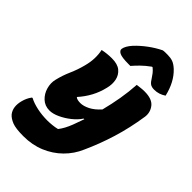

<svg xmlns="http://www.w3.org/2000/svg" viewBox="-336 -929 1233 1233"><g transform="rotate(45 280.5 -312.5)"><path d="M97 -547Q138 -556 182 -556Q234 -556 261 -533.5Q288 -511 295.5 -476Q303 -441 293 -401Q281 -349 257 -304.5Q233 -260 198 -221Q205 -214 216.5 -211.5Q228 -209 241 -209Q269 -209 303 -226Q337 -243 371 -281Q388 -347 399.5 -414Q411 -481 415 -548Q432 -550 447.5 -552Q463 -554 481 -554Q549 -554 576 -519.5Q603 -485 597 -441Q579 -322 546.5 -216.5Q514 -111 470 -15Q443 48 394 96.5Q345 145 279 172.5Q213 200 133 200Q63 200 30.5 187Q-2 174 -19 154Q-51 113 -33 47Q-29 32 -22 16.5Q-15 1 -3 -15H3Q33 1 77.5 10.5Q122 20 169 20Q191 20 214.5 17.5Q238 15 258 10Q285 -24 306 -79Q320 -118 333 -154H327Q307 -123 273 -96Q239 -69 202 -52Q165 -35 135 -35Q93 -35 64.5 -61.5Q36 -88 25 -127Q14 -166 23 -202Q35 -253 56.5 -301.5Q78 -350 91 -401Q102 -442 103 -478.5Q104 -515 97 -547ZM376 -823Q385 -825 397.5 -825Q410 -825 420 -825Q445 -825 465.5 -818Q486 -811 511 -788Q572 -730 595 -630Q558 -605 516 -605Q492 -605 479 -614.5Q466 -624 453 -646Q444 -660 434 -673Q424 -686 407 -700H402Q366 -674 341.5 -649.5Q317 -625 300 -605H284Q222 -605 201 -616Q180 -627 183 -644Q185 -657 194 -673Q203 -689 220 -708Q252 -742 292.5 -772Q333 -802 376 -823Z"/></g></svg>

Font: Recursive Sn Csl St Blk
Style: Italic
Weight: 900
Italic angle: -15°
Version: Version 1.079;hotconv 1.0.112;makeotfexe 2.5.65598; ttfautoh